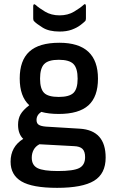

<svg xmlns="http://www.w3.org/2000/svg" viewBox="-20 -708 558 925"><path d="M263 -159Q214 -159 179 -169Q156 -154 156 -130Q156 -114 166.5 -107Q177 -100 201 -98L365 -88Q489 -80 489 51Q489 129 433 163Q377 197 255 197Q136 197 83.5 166Q31 135 31 71Q31 -1 92 -39Q80 -50 73.5 -67Q67 -84 67 -107Q67 -136 79 -157Q91 -178 121 -201Q75 -243 75 -330Q75 -417 121.5 -459.5Q168 -502 266 -502Q452 -502 452 -329Q452 -242 406 -200.5Q360 -159 263 -159ZM263 -241Q314 -241 334 -260.5Q354 -280 354 -329Q354 -379 334 -399.5Q314 -420 263 -420Q213 -420 193 -399.5Q173 -379 173 -329Q173 -280 192.5 -260.5Q212 -241 263 -241ZM133 52Q133 88 161 102Q189 116 259 116Q334 116 362 101.5Q390 87 390 49Q390 22 377.5 9.5Q365 -3 336 -4L170 -13Q151 -3 142 14Q133 31 133 52ZM267 -556Q216 -556 185.5 -575Q155 -594 144 -606Q140 -610 140 -619V-678Q140 -685 143 -687Q146 -689 152 -684Q167 -670 197 -652Q227 -634 267 -634Q307 -634 337 -652Q367 -670 382 -684Q388 -690 391 -687.5Q394 -685 394 -678V-619Q394 -610 390 -606Q382 -598 366 -586Q350 -574 325.5 -565Q301 -556 267 -556Z"/></svg>

Font: Sofia Sans SemiBold
Style: Regular
Weight: 600
Designer: Botio Nikoltchev, Ani Petrova
Foundry: lettersoup
Version: Version 4.101; ttfautohint (v1.8.4.7-5d5b)